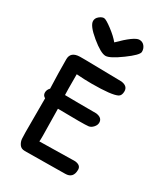

<svg xmlns="http://www.w3.org/2000/svg" viewBox="-166 -733 711 812"><g transform="rotate(30 190.0 -327.5)"><path d="M274 -650Q290 -650 299.5 -638Q309 -626 308.5 -610.5Q308 -595 256 -557Q204 -519 183 -519Q160 -519 112 -558.5Q64 -598 64 -621Q64 -635 76.5 -645Q89 -655 99 -654.5Q109 -654 139.5 -631Q170 -608 187 -587Q250 -650 274 -650ZM121 -225 123 -94Q123 -68 122 -66L295 -69Q324 -66 324 -44Q324 -2 285 -2L89 0Q71 0 62.5 -12.5Q54 -25 53 -39Q52 -53 52 -70V-236Q39 -243 39 -257Q39 -271 50 -282Q47 -360 47 -424Q47 -461 92 -462Q104 -462 120 -462L295 -459H296Q328 -455 328 -429Q328 -409 316 -402Q290 -388 191 -388Q154 -388 117 -391Q117 -301 118 -290Q157 -289 271 -289Q302 -285 302 -261Q302 -249 292 -238Q282 -227 270.5 -225.5Q259 -224 221.5 -224Q184 -224 121 -225Z"/></g></svg>

Font: Patrick Hand SC
Style: Regular
Weight: 400
Designer: Patrick Wagesreiter
Foundry: Patrick Wagesreiter
Version: Version 1.003;PS 001.003;hotconv 1.0.70;makeotf.lib2.5.58329